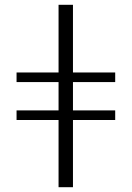

<svg xmlns="http://www.w3.org/2000/svg" viewBox="-20 -780 549 800"><path d="M224 0H284V-280H460V-320H284V-438H460V-478H284V-760H224V-478H49V-438H224V-320H49V-280H224Z"/></svg>

Font: Noto Serif Display SemiCondensed
Style: Regular
Weight: 400
Width: 4
Designer: Monotype Design Team
Foundry: Monotype Imaging Inc.
Version: Version 2.009